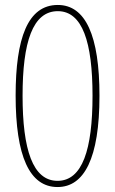

<svg xmlns="http://www.w3.org/2000/svg" viewBox="-20 -744 465 774"><path d="M212 10C319 10 381 -105 381 -358C381 -600 325 -724 213 -724C92 -724 43 -590 43 -359C43 -114 99 10 212 10ZM212 -15C112 -15 71 -141 71 -358C71 -575 112 -699 213 -699C312 -699 353 -575 353 -358C353 -141 312 -15 212 -15Z"/></svg>

Font: Noto Serif Lao ExtraCondensed Thin
Style: Regular
Weight: 100
Width: 2
Designer: Monotype Design Team
Foundry: Monotype Imaging Inc.
Version: Version 2.003